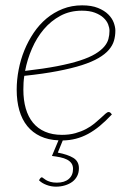

<svg xmlns="http://www.w3.org/2000/svg" viewBox="-20 -520 504 719"><path d="M136.5 144Q138.5 144 142.2 147.2Q146 150.5 152.2 154.2Q158.5 158 168.5 161Q178.5 164 193 164Q221.5 164 237.5 150.2Q253.5 136.5 253.5 112.5Q253.5 100 247.5 91.5Q241.5 83 230.8 77.5Q220 72 205.5 69Q191 66 174.5 64L199 5.5Q160.5 4 131.2 -9.8Q102 -23.5 82.2 -47.8Q62.5 -72 52.5 -106.5Q42.5 -141 42.5 -184Q42.5 -221 49.8 -258.8Q57 -296.5 71.2 -331.5Q85.5 -366.5 106.2 -397.2Q127 -428 154.2 -450.8Q181.5 -473.5 215 -486.8Q248.5 -500 287.5 -500Q323 -500 347 -490.2Q371 -480.5 385.5 -466Q400 -451.5 406 -435Q412 -418.5 412 -405.5Q412 -385.5 406.8 -367.5Q401.5 -349.5 387.5 -333.2Q373.5 -317 349.2 -302.8Q325 -288.5 287 -276.2Q249 -264 195.8 -253.8Q142.5 -243.5 71 -236Q69 -223 68.2 -210.2Q67.5 -197.5 67.5 -184.5Q67.5 -145 76.5 -113.8Q85.5 -82.5 103.5 -60.5Q121.5 -38.5 148.8 -26.8Q176 -15 212 -15Q239.5 -15 262 -21.2Q284.5 -27.5 302.5 -37Q320.5 -46.5 334 -57.8Q347.5 -69 357.8 -78.5Q368 -88 375 -94.2Q382 -100.5 387 -100.5Q391 -100.5 394 -97.5L399 -91.5Q375.5 -66.5 353.8 -48.5Q332 -30.5 309.8 -18.5Q287.5 -6.5 264.2 -0.5Q241 5.5 215 6L196.5 51.5Q233.5 58.5 254.5 71.2Q275.5 84 275.5 110Q275.5 126.5 269 139.2Q262.5 152 250.8 160.8Q239 169.5 223.2 174.2Q207.5 179 189.5 179Q171 179 153.5 172.2Q136 165.5 126 155L130.5 148Q133.5 144 136.5 144ZM286.5 -480Q242 -480 206.5 -461Q171 -442 144.2 -410.5Q117.5 -379 99.8 -338.2Q82 -297.5 74 -254.5Q143.5 -262.5 194 -272.2Q244.5 -282 279.8 -293.5Q315 -305 336.5 -318Q358 -331 370 -345Q382 -359 386 -374Q390 -389 390 -404.5Q390 -416 384.8 -429.2Q379.5 -442.5 367.2 -453.8Q355 -465 335.2 -472.5Q315.5 -480 286.5 -480Z"/></svg>

Font: Lato Thin
Style: Italic
Weight: 200
Italic angle: -7°
Designer: Lukasz Dziedzic
Foundry: tyPoland Lukasz Dziedzic
Version: Version 2.007; 2014-02-27